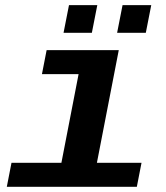

<svg xmlns="http://www.w3.org/2000/svg" viewBox="-20 -722 640 742"><path d="M354.5 -92.8H526.9L508.8 0H6.3L24.4 -92.8H217.3L283.7 -435.5H142.1L160.2 -528.3H439ZM432.6 -595.2 453.6 -702.1H564.5L543.5 -595.2ZM225.6 -595.2 246.6 -702.1H356L335 -595.2Z"/></svg>

Font: Liberation Mono
Style: Bold Italic
Weight: 700
Italic angle: -12°
Monospace: yes
Designer: Steve Matteson
Foundry: Ascender Corporation
Version: Version 2.1.5